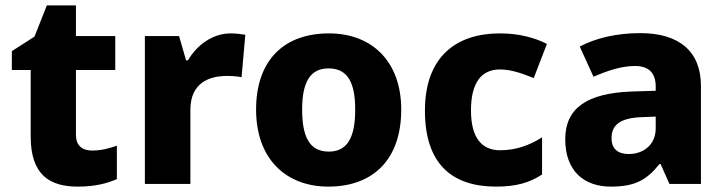

<svg xmlns="http://www.w3.org/2000/svg" viewBox="-20 -683 2693 713"><path d="M321 -124C285 -124 262 -143 262 -182V-423H408V-549H262V-663H154L108 -547L24 -493V-423H94V-176C94 -31 167 10 269 10C333 10 378 -2 414 -18V-142C383 -131 355 -124 321 -124Z M837 -559C768 -559 710 -514 678 -459H671L645 -549H518V0H687V-275C687 -377 759 -401 823 -401C846 -401 865 -399 877 -396L891 -554C879 -556 855 -559 837 -559Z M1470 -276C1470 -458 1358 -559 1202 -559C1033 -559 931 -458 931 -276C931 -92 1043 10 1199 10C1367 10 1470 -92 1470 -276ZM1102 -276C1102 -377 1131 -429 1200 -429C1271 -429 1299 -377 1299 -276C1299 -174 1271 -120 1201 -120C1130 -120 1102 -174 1102 -276Z M1822 10C1898 10 1947 -5 1993 -35V-173C1946 -143 1895 -125 1837 -125C1770 -125 1729 -170 1729 -273C1729 -375 1767 -425 1836 -425C1877 -425 1915 -412 1962 -393L2011 -520C1965 -543 1908 -559 1836 -559C1674 -559 1558 -472 1558 -272C1558 -76 1657 10 1822 10Z M2358 -560C2270 -560 2193 -542 2133 -510L2184 -398C2237 -421 2289 -438 2338 -438C2386 -438 2415 -415 2415 -362V-346L2321 -343C2162 -336 2079 -283 2079 -166C2079 -46 2151 10 2248 10C2339 10 2382 -15 2429 -74H2433L2466 0H2583V-364C2583 -493 2501 -560 2358 -560ZM2364 -248 2415 -250V-206C2415 -147 2371 -111 2315 -111C2277 -111 2251 -128 2251 -170C2251 -217 2280 -245 2364 -248Z"/></svg>

Font: Noto Sans Arabic UI XBd
Style: Regular
Weight: 800
Designer: Monotype Design Team, Nadine Chahine and Nizar Qandah
Foundry: Monotype Imaging Inc.
Version: Version 2.010